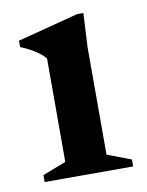

<svg xmlns="http://www.w3.org/2000/svg" viewBox="-59 -487 407 532"><g transform="rotate(-10 144.0 -221.0)"><path d="M211.5 -442.5 206.5 -346.5V-45L273.5 -19.5V0H24.5V-19.5L90.5 -45V-336Q80.5 -348.5 61.8 -360.2Q43 -372 22.5 -380V-398L193.5 -442.5Z"/></g></svg>

Font: Newsreader Text SemiBold
Style: Regular
Weight: 600
Designer: Hugues Gentile
Foundry: Production Type
Version: Version 1.001